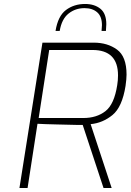

<svg xmlns="http://www.w3.org/2000/svg" viewBox="-20 -948 658 968"><path d="M194 -733H453Q522 -733 570 -698Q618 -663 618 -572Q618 -550 613 -515Q596 -408 547 -368Q498 -328 437 -322L543 0H502L397 -318H374Q337 -319 268.5 -320.5Q200 -322 169 -324L119 0H78ZM400 -353Q467 -353 511.5 -387.5Q556 -422 571 -519Q575 -543 575 -568Q575 -696 446 -696H228L175 -353ZM409 -928Q456 -928 486 -904Q516 -880 516 -826Q516 -816 514 -792H492Q494 -814 494 -821Q494 -865 470 -886Q446 -907 406 -907Q360 -907 325.5 -879.5Q291 -852 281 -792H260Q272 -867 312.5 -897.5Q353 -928 409 -928Z"/></svg>

Font: Exo ExtraLight
Style: Italic
Weight: 275
Italic angle: -9°
Designer: Natanael Gama
Foundry: Natanael Gama
Version: Version 1.500; ttfautohint (v1.6)